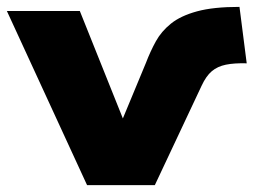

<svg xmlns="http://www.w3.org/2000/svg" viewBox="-26 -538 749 558"><path d="M227 0 -6 -506H206L335 -184H327L398 -355Q411 -389 427 -418Q443 -447 471 -469.5Q499 -492 546.5 -505Q594 -518 670 -518L691 -354Q655 -355 630.5 -350Q606 -345 589.5 -331Q573 -317 560 -289L424 0Z"/></svg>

Font: Nunito Sans 7pt SemiExpanded Black
Style: Regular
Weight: 900
Width: 6
Designer: Vernon Adams
Foundry: Vernon Adams
Version: Version 3.101;gftools[0.9.27]